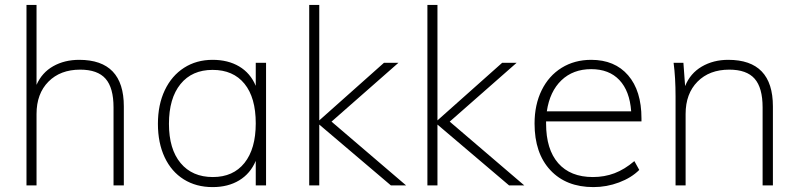

<svg xmlns="http://www.w3.org/2000/svg" viewBox="-20 -756 3257 783"><path d="M485 -322V0H443V-318Q443 -398 410.5 -435Q378 -472 307 -472Q226 -472 177.5 -423Q129 -374 129 -291V0H88V-736H129V-410Q151 -460 197 -486Q243 -512 303 -512Q485 -512 485 -322Z M1065 -500V0H1023V-100Q1001 -48 955.5 -20.5Q910 7 847 7Q780 7 729.5 -24.5Q679 -56 651.5 -114.5Q624 -173 624 -251Q624 -329 652 -388Q680 -447 730.5 -479.5Q781 -512 847 -512Q910 -512 955.5 -485Q1001 -458 1023 -406V-500ZM1023 -253Q1023 -358 977 -414.5Q931 -471 847 -471Q763 -471 716 -413Q669 -355 669 -251Q669 -148 716.5 -91Q764 -34 848 -34Q931 -34 977 -91.5Q1023 -149 1023 -253Z M1636 0H1574L1282 -248V0H1241V-736H1282V-265L1546 -500H1605L1332 -260Z M2118 0H2056L1764 -248V0H1723V-736H1764V-265L2028 -500H2087L1814 -260Z M2207 -261V-252Q2207 -147 2256.5 -90.5Q2306 -34 2398 -34Q2445 -34 2486 -49.5Q2527 -65 2567 -99L2587 -63Q2555 -31 2504.5 -12Q2454 7 2400 7Q2289 7 2224.5 -62Q2160 -131 2160 -252Q2160 -329 2189 -388Q2218 -447 2270.5 -479.5Q2323 -512 2391 -512Q2487 -512 2541.5 -449Q2596 -386 2596 -273V-261ZM2210 -302H2554Q2548 -385 2506 -429.5Q2464 -474 2391 -474Q2317 -474 2269.5 -428.5Q2222 -383 2210 -302Z M3132 -322V0H3090V-318Q3090 -398 3057.5 -435Q3025 -472 2954 -472Q2873 -472 2824.5 -423Q2776 -374 2776 -291V0H2735V-362Q2735 -440 2727 -500H2767L2774 -405Q2795 -457 2842 -484.5Q2889 -512 2950 -512Q3132 -512 3132 -322Z"/></svg>

Font: MuliDisplayVN ExtraLight
Style: Regular
Weight: 200
Designer: Vernon Adams
Foundry: Vernon Adams
Version: Version 2.100